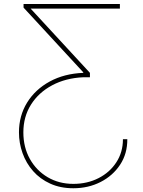

<svg xmlns="http://www.w3.org/2000/svg" viewBox="-20 -748 733 983"><path d="M631.8 -35.2Q632.3 38.6 595 95.2Q557.6 151.9 494.9 183.8Q432.1 215.8 355.5 215.8Q289.1 215.8 237.1 192.1Q185.1 168.5 149.4 127.9Q113.8 87.4 95.5 36.1Q77.1 -15.1 77.1 -70.3Q77.1 -155.3 118.7 -222.7Q160.2 -290 234.4 -330.6Q308.6 -371.1 406.2 -375V-377.9L100.6 -709V-727.5H593.8V-704.1H124V-717.8L440.4 -375V-352.5H407.2Q316.9 -348.6 247.3 -311.5Q177.7 -274.4 138.7 -212.4Q99.6 -150.4 99.6 -70.3Q99.6 5.9 132.8 65.4Q166 125 223.9 159.2Q281.7 193.4 355.5 193.4Q427.2 193.4 484.9 163.8Q542.5 134.3 575.9 82.5Q609.4 30.8 609.4 -35.2Z"/></svg>

Font: Inter Tight Thin
Style: Regular
Weight: 250
Designer: Rasmus Andersson
Foundry: rsms
Version: Version 3.004